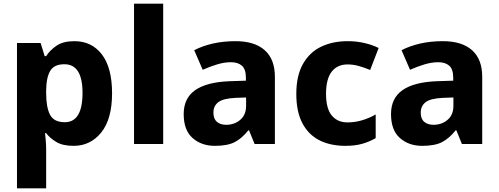

<svg xmlns="http://www.w3.org/2000/svg" viewBox="-20 -780 2702 1040"><path d="M383 -557Q477 -557 532 -485Q587 -413 587 -275Q587 -135 528.5 -62.5Q470 10 379 10Q319 10 284 -11.5Q249 -33 230 -59H224Q226 -40 228 -17Q230 6 230 32V240H72V-547H200L222 -476H230Q251 -509 287 -533Q323 -557 383 -557ZM329 -432Q274 -432 252.5 -397Q231 -362 230 -291V-276Q230 -199 251 -158.5Q272 -118 331 -118Q427 -118 427 -277Q427 -432 329 -432Z M864 0H706V-760H864Z M1256 -557Q1359 -557 1414 -508Q1469 -459 1469 -364V0H1359L1329 -74H1325Q1290 -30 1251 -10Q1212 10 1144 10Q1071 10 1023 -32.5Q975 -75 975 -162Q975 -248 1037 -291.5Q1099 -335 1221 -340L1312 -343V-358Q1312 -405 1290.5 -424Q1269 -443 1231 -443Q1195 -443 1155.5 -431Q1116 -419 1078 -402L1032 -508Q1076 -531 1132.5 -544Q1189 -557 1256 -557ZM1257 -250Q1189 -247 1162.5 -226.5Q1136 -206 1136 -170Q1136 -136 1155 -120Q1174 -104 1205 -104Q1250 -104 1281.5 -131Q1313 -158 1313 -207V-252Z M1851 10Q1771 10 1711.5 -19.5Q1652 -49 1618.5 -111.5Q1585 -174 1585 -271Q1585 -371 1621.5 -434.5Q1658 -498 1720.5 -527.5Q1783 -557 1863 -557Q1911 -557 1954 -547Q1997 -537 2031 -520L1985 -401Q1954 -414 1923.5 -422.5Q1893 -431 1863 -431Q1807 -431 1776.5 -391.5Q1746 -352 1746 -272Q1746 -192 1777 -154.5Q1808 -117 1862 -117Q1904 -117 1943 -129Q1982 -141 2015 -160V-32Q1983 -13 1943.5 -1.5Q1904 10 1851 10Z M2379 -557Q2482 -557 2537 -508Q2592 -459 2592 -364V0H2482L2452 -74H2448Q2413 -30 2374 -10Q2335 10 2267 10Q2194 10 2146 -32.5Q2098 -75 2098 -162Q2098 -248 2160 -291.5Q2222 -335 2344 -340L2435 -343V-358Q2435 -405 2413.5 -424Q2392 -443 2354 -443Q2318 -443 2278.5 -431Q2239 -419 2201 -402L2155 -508Q2199 -531 2255.5 -544Q2312 -557 2379 -557ZM2380 -250Q2312 -247 2285.5 -226.5Q2259 -206 2259 -170Q2259 -136 2278 -120Q2297 -104 2328 -104Q2373 -104 2404.5 -131Q2436 -158 2436 -207V-252Z"/></svg>

Font: Noto Sans Oriya
Style: Bold
Weight: 700
Designer: Amélie Bonet and Sol Matas
Foundry: Google LLC
Version: Version 2.006; ttfautohint (v1.8.4.7-5d5b)